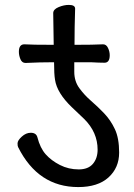

<svg xmlns="http://www.w3.org/2000/svg" viewBox="-20 -739 540 775"><path d="M295.9 16.1Q133.8 16.1 53.2 -145Q50.8 -148.9 50.8 -160.2Q50.8 -171.9 67.9 -187.5Q85 -203.1 104 -203.1Q126 -203.1 130.9 -185.1Q142.1 -141.1 164.6 -116Q187 -90.8 221.9 -73Q256.8 -55.2 297.9 -55.2Q335.9 -55.2 355 -77.6Q374 -100.1 374 -134.8Q374 -205.1 319.8 -258.8L270 -306.2Q210 -363.8 202.1 -417Q198.2 -439.9 198.2 -487.8Q141.1 -487.8 83 -484.9Q68.8 -484.9 62.5 -500Q56.2 -515.1 56.2 -529.8Q56.2 -560.1 78.1 -560.1Q107.9 -558.1 196.8 -558.1L194.8 -686Q194.8 -701.2 216.3 -710.2Q237.8 -719.2 257.8 -719.2Q283.2 -719.2 283.2 -704.1Q280.8 -627.9 280.8 -558.1Q357.9 -558.1 396 -560.1Q409.2 -560.1 416 -545.4Q422.9 -530.8 422.9 -516.1Q422.9 -485.8 401.9 -485.8Q379.9 -485.8 346.2 -487.8H279.8V-449.2Q279.8 -411.1 300.3 -383.1Q320.8 -355 347.4 -332Q374 -309.1 400.4 -281.5Q426.8 -253.9 443.8 -217.5Q460.9 -181.2 460.9 -123Q460.9 -62 418 -22.9Q375 16.1 295.9 16.1Z"/></svg>

Font: LXGW WenKai Mono GB Screen
Style: Regular
Weight: 400
Monospace: yes
Designer: LXGW / Fontworks Inc.
Foundry: LXGW / Fontworks Inc.
Version: Version 1.510;January 18,2025